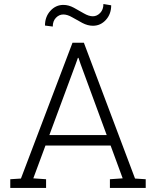

<svg xmlns="http://www.w3.org/2000/svg" viewBox="-20 -920 772 940"><path d="M30.3 0V-42.5L82.5 -45.9L335 -710.9H390.6L641.1 -45.9L693.4 -42.5V0H518.1V-42.5L580.6 -46.9L521.5 -207.5H202.6L143.1 -46.9L205.6 -42.5V0ZM221.7 -258.8H502.4L374 -607.9L364.3 -636.7H361.3L351.1 -607.9ZM238.3 -790 200.2 -794.9Q200.2 -837.9 226.6 -866.9Q252.9 -896 290.5 -896Q315.9 -896 341.6 -882.1Q367.2 -868.2 391.1 -854.2Q415 -840.3 434.6 -840.3Q454.6 -840.3 470.5 -856.7Q486.3 -873 486.3 -900.4L524.4 -894Q524.4 -851.1 498.3 -822.5Q472.2 -793.9 435.1 -793.9Q409.2 -793.9 383.3 -807.6Q357.4 -821.3 333.7 -835.2Q310.1 -849.1 290 -849.1Q269.5 -849.1 253.9 -833Q238.3 -816.9 238.3 -790Z"/></svg>

Font: Roboto Slab Light
Style: Regular
Weight: 300
Designer: Google
Version: Version 2.000; ttfautohint (v1.8.1.43-b0c9)